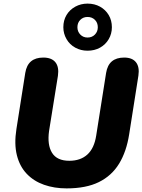

<svg xmlns="http://www.w3.org/2000/svg" viewBox="-20 -1033 789 1064"><path d="M349 11Q281 11 224 -9Q167 -29 128 -70Q89 -111 73.5 -173Q58 -235 71 -318L120 -629Q127 -672 152 -693Q177 -714 220 -714Q266 -714 287 -688Q308 -662 301 -613L252 -308Q241 -230 268.5 -186Q296 -142 364 -142Q426 -142 464 -176.5Q502 -211 513 -281L568 -629Q575 -672 600 -693Q625 -714 668 -714Q713 -714 733.5 -688Q754 -662 747 -614L696 -290Q681 -193 640 -126Q599 -59 528 -24Q457 11 349 11ZM465 -752Q428 -752 397 -769Q366 -786 348.5 -816.5Q331 -847 331 -882Q331 -920 348.5 -949.5Q366 -979 397 -996Q428 -1013 465 -1013Q504 -1013 534.5 -996Q565 -979 582.5 -949.5Q600 -920 600 -882Q600 -846 582.5 -816Q565 -786 534.5 -769Q504 -752 465 -752ZM465 -825Q490 -825 506 -841.5Q522 -858 522 -882Q522 -907 506 -923Q490 -939 465 -939Q441 -939 425 -923Q409 -907 409 -882Q409 -858 425 -841.5Q441 -825 465 -825Z"/></svg>

Font: Nunito ExtraLight Black
Style: Italic
Weight: 900
Italic angle: -9°
Version: Version 3.602